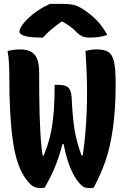

<svg xmlns="http://www.w3.org/2000/svg" viewBox="-20 -963 640 991"><path d="M19 -700Q32 -703 42.5 -704.5Q53 -706 63 -707Q73 -708 82 -708Q118 -708 140 -696Q162 -684 172 -658Q182 -632 182 -589Q182 -529 182.5 -474Q183 -419 184.5 -370Q186 -321 188.5 -277.5Q191 -234 195 -197Q199 -160 205 -131L169 -160H235L194 -132Q212 -174 225 -212.5Q238 -251 246 -295Q254 -339 258 -394.5Q262 -450 262 -525H282Q319 -525 333.5 -510Q348 -495 350 -457Q352 -413 355 -378Q358 -343 362 -313Q366 -283 372.5 -255Q379 -227 388.5 -197Q398 -167 412 -131L371 -160H437L402 -130Q410 -176 415.5 -225.5Q421 -275 424.5 -329Q428 -383 429 -442.5Q430 -502 428 -566Q426 -630 421 -700Q431 -703 440 -704.5Q449 -706 458.5 -707Q468 -708 477 -708Q515 -708 536.5 -696.5Q558 -685 567.5 -648Q577 -611 577 -534Q577 -467 573.5 -409Q570 -351 563 -302Q556 -253 546.5 -210.5Q537 -168 524 -131Q511 -94 496 -60.5Q481 -27 464 5Q461 6 458.5 6.5Q456 7 454 7.5Q452 8 449.5 8Q447 8 445 8Q426 8 414.5 3Q403 -2 389 -18Q376 -33 363.5 -54.5Q351 -76 340 -104Q329 -132 320 -167.5Q311 -203 303 -248L337 -219H272L309 -248Q301 -212 292 -182Q283 -152 273.5 -126.5Q264 -101 254 -78.5Q244 -56 233 -35.5Q222 -15 211 5Q208 6 204 6.5Q200 7 196 7.5Q192 8 189 8Q174 8 160.5 3Q147 -2 137 -12Q115 -34 97.5 -64.5Q80 -95 67 -138.5Q54 -182 45.5 -242.5Q37 -303 32.5 -384.5Q28 -466 28 -573Q28 -609 26 -642Q24 -675 19 -700ZM237 -943Q248 -943 258.5 -943Q269 -943 280 -943Q291 -943 301 -943Q336 -943 360.5 -937.5Q385 -932 414 -912Q433 -899 449.5 -885.5Q466 -872 480.5 -857Q495 -842 508 -823.5Q521 -805 534 -783Q514 -776 493.5 -772.5Q473 -769 445 -769Q418 -769 403.5 -776Q389 -783 378 -794Q361 -813 340.5 -827.5Q320 -842 278 -866L334 -851Q317 -851 300 -851Q283 -851 266 -851L321 -867Q274 -836 246 -812Q218 -788 202 -769H196Q154 -769 128.5 -773Q103 -777 91.5 -784.5Q80 -792 80 -800Q80 -807 86 -819Q92 -831 105 -847Q117 -861 132 -874.5Q147 -888 164 -900.5Q181 -913 199.5 -923.5Q218 -934 237 -943Z"/></svg>

Font: Recursive Monospace Casual ExtraBold
Style: Regular
Weight: 800
Version: Version 1.047